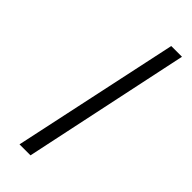

<svg xmlns="http://www.w3.org/2000/svg" viewBox="-178 -522 544 544"><g transform="rotate(45 94.0 -250.5)"><path d="M38 0H82L188 -501H145Z"/></g></svg>

Font: Advent Pro Light
Style: Italic
Weight: 300
Italic angle: -12°
Version: Version 3.000